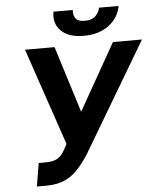

<svg xmlns="http://www.w3.org/2000/svg" viewBox="-61 -970 848 1031"><g transform="rotate(-5 363.5 -454.0)"><path d="M95.5 9.9 116.5 -115.1H155.9Q175.8 -115.1 191.4 -118.6Q207 -122.2 219.5 -129.8Q231.9 -137.4 242 -149.9Q252.1 -162.3 261 -180L274.1 -203.8L96.2 -727.3H255.3L367.5 -369.3L570 -727.3H726.6L379.6 -142.8Q367.2 -122.5 353.2 -103.7Q339.1 -84.9 323.9 -67.5Q308.6 -50.1 290.7 -35.7Q272.7 -21.3 251.4 -11.2Q230.1 -1.1 204.9 4.4Q179.7 9.9 149.9 9.9ZM266 -917.6H370.4Q366.5 -893.1 379.3 -873.6Q392 -854 430.8 -854Q468.4 -854 487.9 -873.6Q507.1 -892.8 511.7 -917.6H617.2Q605.8 -853.7 552.2 -813.9Q498.6 -774.1 417.6 -774.1Q376.8 -774.1 346.9 -783.9Q317.1 -793.7 295.8 -813.9Q255 -853.3 266 -917.6Z"/></g></svg>

Font: Inter P
Style: Bold Italic
Weight: 700
Italic angle: 9.39999°
Designer: Rasmus Andersson
Foundry: rsms
Version: Version 3.018;git-588b23468